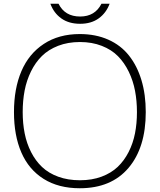

<svg xmlns="http://www.w3.org/2000/svg" viewBox="-20 -1003 859 1033"><path d="M716.8 -399.9Q716.8 -460.4 706.5 -514.4Q696.3 -568.4 672.9 -616.9Q649.4 -665.5 614.7 -700.7Q580.1 -735.8 527.6 -756.3Q475.1 -776.9 410.2 -776.9Q345.2 -776.9 293 -756.6Q240.7 -736.3 205.6 -701.7Q170.4 -667 146.7 -618.7Q123 -570.3 112.5 -515.9Q102.1 -461.4 102.1 -399.9Q102.1 -338.9 112.8 -285.2Q123.5 -231.4 147.2 -184.8Q170.9 -138.2 206.1 -104.7Q241.2 -71.3 293.5 -52.2Q345.7 -33.2 410.2 -33.2Q474.6 -33.2 526.4 -52.5Q578.1 -71.8 613.3 -105.2Q648.4 -138.7 672.1 -185.3Q695.8 -231.9 706.3 -285.4Q716.8 -338.9 716.8 -399.9ZM764.2 -399.9Q764.2 -209 671.4 -99.6Q578.6 9.8 409.2 9.8Q294.9 9.8 214.8 -40.5Q134.8 -90.8 95 -182.4Q55.2 -273.9 55.2 -399.9Q55.2 -526.4 95.2 -620.1Q135.3 -713.9 215.8 -766.8Q296.4 -819.8 409.2 -819.8Q494.6 -819.8 562.3 -789.8Q629.9 -759.8 673.8 -704.3Q717.8 -648.9 741 -571.8Q764.2 -494.6 764.2 -399.9ZM525.9 -982.9H569.8Q551.3 -933.1 511 -904.1Q470.7 -875 411.1 -875Q350.6 -875 310.1 -903.8Q269.5 -932.6 251 -982.9H294.9Q329.1 -914.1 411.1 -914.1Q491.2 -914.1 525.9 -982.9Z"/></svg>

Font: Sinkin Sans 200 X Light
Style: Regular
Weight: 200
Designer: Keith Bates
Foundry: K-Type
Version: Sinkin Sans (version 1.0)  by Keith Bates   •   © 2014   www